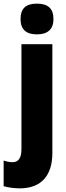

<svg xmlns="http://www.w3.org/2000/svg" viewBox="-62 -796 365 1056"><path d="M51 -691C51 -632 84 -607 141 -607C197 -607 232 -632 232 -691C232 -751 200 -776 141 -776C82 -776 51 -751 51 -691ZM48 240C166 239 226 169 226 45V-553H56V24C56 75 38 96 7 96C-9 96 -24 93 -42 87V228C-15 236 20 240 48 240Z"/></svg>

Font: Noto Sans Sinhala UI Condensed Black
Style: Regular
Weight: 900
Width: 3
Designer: Jelle Bosma - Monotype Design Team
Foundry: Monotype Imaging Inc.
Version: Version 2.006